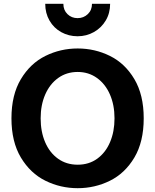

<svg xmlns="http://www.w3.org/2000/svg" viewBox="-20 -970 813 1006"><path d="M40 -350Q40 -473 89.5 -555.5Q139 -638 218 -677Q297 -716 387 -716Q477 -716 556 -677Q635 -638 684 -555.5Q733 -473 733 -350Q733 -227 684 -144.5Q635 -62 556 -23Q477 16 387 16Q297 16 218 -23Q139 -62 89.5 -144.5Q40 -227 40 -350ZM580 -350Q580 -420 556 -475Q532 -530 488 -561.5Q444 -593 387 -593Q329 -593 285 -561.5Q241 -530 217 -475Q193 -420 193 -350Q193 -280 216.5 -225Q240 -170 284 -138.5Q328 -107 387 -107Q446 -107 489.5 -138.5Q533 -170 556.5 -225Q580 -280 580 -350ZM217 -950H312Q312 -917 333.5 -896Q355 -875 386.5 -875Q418 -875 440 -896Q462 -917 462 -950H557Q557 -901 534 -862.5Q511 -824 472 -802Q432.9 -780 386.5 -780Q340.1 -780 301 -801.5Q262 -823 239.5 -862Q217 -901 217 -950Z"/></svg>

Font: Uncut Sans VF
Style: Regular
Weight: 400
Designer: Kasper Nordkvist
Foundry: Uncut Type
Version: Version 1.100;FEAKit 1.0